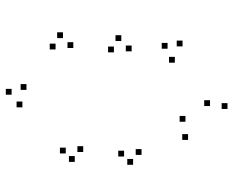

<svg xmlns="http://www.w3.org/2000/svg" viewBox="-91 -685 802 660"><g transform="rotate(-90 310.0 -355.0)"><path d="M500.5 -128.5V-148.5H480.5V-128.5ZM492.5 -180V-200H472.5V-180ZM444.5 -155V-175H424.5V-155ZM295.5 -34V-54H275.5V-34ZM241.5 -118.5V-138.5H221.5V-118.5ZM351 -665V-685H331V-665ZM334.5 -716V-736H314.5V-716ZM291 -679V-699H271V-679ZM179 -109.5V-129.5H159V-109.5ZM285.5 26V6H265.5V26ZM495 -504V-524H475V-504ZM529 -539.5V-559.5H509V-539.5ZM490 -565V-585H470V-565ZM132.5 -530V-550H112.5V-530ZM103.5 -499V-519H83.5V-499ZM137.5 -470V-490H117.5V-470ZM483.5 -303.5V-323.5H463.5V-303.5ZM519 -339V-359H499V-339ZM480 -364.5V-384.5H460V-364.5ZM122 -329.5V-349.5H102V-329.5ZM93.5 -298.5V-318.5H73.5V-298.5ZM127.5 -269.5V-289.5H107.5V-269.5Z"/></g></svg>

Font: Monaspace Radon Dots Var
Style: Regular
Weight: 400
Designer: Riley Cran and the Lettermatic Team
Version: Version 1.100 (Monaspace Radon Dots)